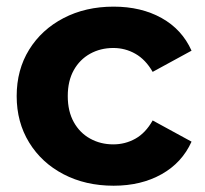

<svg xmlns="http://www.w3.org/2000/svg" viewBox="-20 -566 632 593"><path d="M330.9 7.6Q244.2 7.6 176.3 -27.8Q108.4 -63.2 70 -125.9Q31.5 -188.6 31.5 -269.2Q31.5 -350.4 70 -412.6Q108.4 -474.7 176.3 -510.1Q244.2 -545.5 330.9 -545.5Q415.9 -545.5 479 -510.4Q542.2 -475.2 571.6 -409.5L451.5 -344Q429.7 -382 398.2 -399.9Q366.8 -417.8 329.9 -417.8Q290.5 -417.8 258.4 -400.1Q226.3 -382.3 207.8 -349.2Q189.3 -316 189.3 -269.2Q189.3 -222.3 207.8 -189Q226.3 -155.6 258.4 -137.9Q290.5 -120.1 329.9 -120.1Q366.8 -120.1 398.2 -137.7Q429.7 -155.3 451.5 -194L571.6 -128.5Q542.2 -63.3 479 -27.9Q415.9 7.6 330.9 7.6Z"/></svg>

Font: Montserrat Alternates Thin
Style: Regular
Weight: 100
Designer: Julieta Ulanovsky
Foundry: Julieta Ulanovsky
Version: Version 9.000